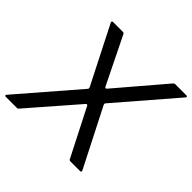

<svg xmlns="http://www.w3.org/2000/svg" viewBox="-211 -951 1138 1138"><g transform="rotate(45 358.5 -381.5)"><path d="M88 -6Q84 0 76 0H-17Q-23 0 -24.5 -3.5Q-26 -7 -22 -12L294 -378Q298 -383 295 -391L112 -751Q111 -753 111 -756Q111 -763 119 -763H201Q210 -763 213 -756L359 -459Q362 -454 365 -454Q369 -454 373 -458L628 -757Q633 -763 640 -763H734Q740 -763 741.5 -759.5Q743 -756 739 -751L428 -390Q424 -385 427 -377L613 -12Q614 -10 614 -7Q614 0 606 0H525Q516 0 513 -7L362 -303Q360 -308 356 -308.5Q352 -309 348 -305Z"/></g></svg>

Font: Open Sauce Two
Style: Italic
Weight: 400
Italic angle: -10°
Designer: Alfredo Marco Pradil
Foundry: Creative Sauce Fz LLC
Version: Version 1.477